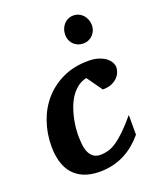

<svg xmlns="http://www.w3.org/2000/svg" viewBox="-137 -812 756 909"><g transform="rotate(-20 240.5 -357.0)"><path d="M450.2 -425.8Q450.2 -417 445.8 -403.8Q441.4 -390.6 430.4 -378.4Q419.4 -366.2 400.9 -357.7Q382.3 -349.1 354 -349.1L298.8 -426.8Q270.5 -420.4 250 -403.3Q229.5 -386.2 215.3 -363.3Q201.2 -340.3 192.1 -314Q183.1 -287.6 178.2 -263.2Q173.3 -238.8 171.6 -219Q169.9 -199.2 169.9 -189Q169.9 -166 171.9 -143.3Q173.8 -120.6 180.9 -102.5Q188 -84.5 201.9 -73.2Q215.8 -62 240.2 -62Q258.8 -62 277.8 -67.4Q296.9 -72.8 319.1 -87.4Q341.3 -102.1 367.9 -127.7Q394.5 -153.3 428.2 -193.8V-94.2Q407.7 -69.8 384.3 -50.3Q360.8 -30.8 333.7 -16.8Q306.6 -2.9 275.6 4.6Q244.6 12.2 209 12.2Q163.1 12.2 129.9 -1.5Q96.7 -15.1 75.2 -40Q53.7 -64.9 43.5 -100.1Q33.2 -135.3 33.2 -178.2Q33.2 -243.2 53.5 -301.5Q73.7 -359.9 112.5 -404.1Q151.4 -448.2 207.3 -474.1Q263.2 -500 335 -500Q364.7 -500 386.5 -492.9Q408.2 -485.8 422.4 -474.9Q436.5 -463.9 443.4 -450.9Q450.2 -438 450.2 -425.8ZM409.7 -652.8Q409.7 -639.2 404.5 -626.7Q399.4 -614.3 390.4 -605Q381.3 -595.7 369.1 -590.3Q356.9 -585 342.8 -585Q328.1 -585 315.7 -590.1Q303.2 -595.2 294.2 -604.2Q285.2 -613.3 280 -625.7Q274.9 -638.2 274.9 -652.8Q274.9 -668 279.8 -681.2Q284.7 -694.3 293.5 -704.3Q302.2 -714.4 314.5 -720.2Q326.7 -726.1 341.8 -726.1Q356.4 -726.1 368.9 -720.5Q381.3 -714.8 390.4 -704.8Q399.4 -694.8 404.5 -681.4Q409.7 -668 409.7 -652.8Z"/></g></svg>

Font: Charis SIL Phon
Style: Bold Italic
Weight: 700
Italic angle: -11°
Foundry: SIL International
Version: Version 5.000